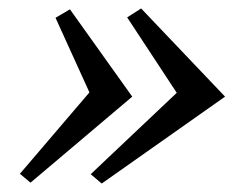

<svg xmlns="http://www.w3.org/2000/svg" viewBox="-20 -487 560 453"><path d="M52 -56 292 -259 145 -465 111 -445 191 -269 27 -77ZM220 -54 511 -259 313 -467 280 -446 397 -268 194 -76Z"/></svg>

Font: PT Serif Caption
Style: Italic
Weight: 400
Italic angle: -12°
Designer: A.Korolkova, O.Umpeleva, V.Yefimov
Foundry: ParaType Ltd
Version: Version 1.000W OFL